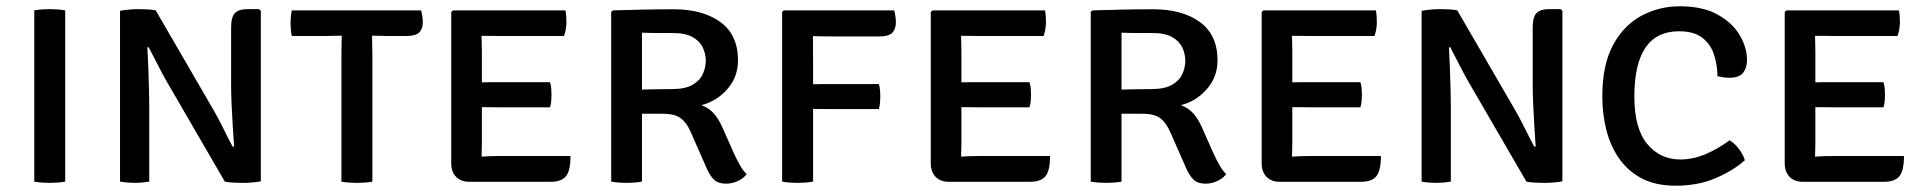

<svg xmlns="http://www.w3.org/2000/svg" viewBox="-20 -578 6123 611"><path d="M89 -545Q99.5 -547 113.8 -548Q128 -549 138.5 -549Q150 -549 163 -548Q176 -547 187.5 -545V0Q176 2 163 3Q150 4 138.5 4Q128 4 113.8 3Q99.5 2 89 0Z M511.5 -317Q498 -340.5 481.5 -372.8Q465 -405 453 -428L449 -427Q450.5 -398 452 -361.2Q453.5 -324.5 454.2 -291.2Q455 -258 455 -239.5V0Q442.5 2 430.8 3Q419 4 409 4Q399 4 386.5 3Q374 2 362 0V-543.5Q374 -546 390.8 -547.5Q407.5 -549 419 -549Q431.5 -549 447.8 -548.2Q464 -547.5 475.5 -545L660 -227Q673.5 -204 690.8 -169Q708 -134 720.5 -111L725 -112Q723 -138 720.8 -174.8Q718.5 -211.5 717 -246.5Q715.5 -281.5 715.5 -303V-491Q715.5 -523.5 727.5 -536.2Q739.5 -549 769.5 -549H804.5L810 -543.5V-1Q797.5 1.5 781.2 2.8Q765 4 753 4Q741 4 723.8 3.2Q706.5 2.5 695.5 0Z M1066.5 -405Q1066.5 -421 1067 -434.2Q1067.5 -447.5 1067.5 -464.5Q1058 -464.5 1041.2 -464Q1024.5 -463.5 1015 -463.5H908.5Q906.5 -474 905.5 -484.5Q904.5 -495 904.5 -503.5Q904.5 -512.5 905.5 -523.5Q906.5 -534.5 908.5 -545H1320Q1322.5 -536.5 1324 -525.8Q1325.5 -515 1325.5 -507.5Q1325.5 -486 1314.2 -474.8Q1303 -463.5 1272.5 -463.5H1215.5Q1206.5 -463.5 1189.8 -464Q1173 -464.5 1164 -464.5Q1164 -447.5 1164.5 -434.2Q1165 -421 1165 -405V0Q1155.5 2 1141.5 3Q1127.5 4 1116 4Q1105 4 1091 3Q1077 2 1066.5 0Z M1795.5 -81.5Q1795.5 -35 1781 -17.2Q1766.5 0.5 1732.5 0.5H1473Q1447 0.5 1431.5 -15.2Q1416 -31 1416 -58.5V-539.5L1421.5 -545H1779.5Q1781.5 -534.5 1782 -524.5Q1782.5 -514.5 1782.5 -506Q1782.5 -498 1780.8 -486.5Q1779 -475 1775 -463.5H1569.5Q1559.5 -463.5 1544 -463.8Q1528.5 -464 1512.5 -464Q1512.5 -453 1513 -440.5Q1513.5 -428 1513.5 -413V-316Q1529 -316.5 1544.2 -316.5Q1559.5 -316.5 1569.5 -316.5H1730Q1733.5 -307 1734.2 -295.8Q1735 -284.5 1735 -277Q1735 -268.5 1734.2 -257.2Q1733.5 -246 1730 -236.5H1569.5Q1559.5 -236.5 1544.2 -236.8Q1529 -237 1513.5 -237V-122.5Q1513.5 -110.5 1513 -99.5Q1512.5 -88.5 1512.5 -79.5Q1525.5 -80.5 1539.2 -81Q1553 -81.5 1572 -81.5Z M2328.5 -386Q2328.5 -332.5 2294 -293.8Q2259.5 -255 2212 -243.5Q2236.5 -234 2251.5 -217Q2266.5 -200 2277.5 -175.5L2316.5 -88Q2325.5 -68.5 2335.2 -51.5Q2345 -34.5 2356 -24Q2346.5 -10.5 2328.2 -2Q2310 6.5 2290.5 6.5Q2265.5 6.5 2252 -6.5Q2238.5 -19.5 2227.5 -45.5L2178 -158Q2165.5 -187 2146.8 -201.5Q2128 -216 2089.5 -216H2023V0Q2011.5 2 1998.5 3Q1985.5 4 1974 4Q1963.5 4 1949.8 3Q1936 2 1925 0V-540L1930.5 -545Q1982.5 -546.5 2029 -547.5Q2075.5 -548.5 2123.5 -548.5Q2216.5 -548.5 2272.5 -507.8Q2328.5 -467 2328.5 -386ZM2023 -474V-293Q2049.5 -293.5 2075 -294Q2100.5 -294.5 2117.5 -294.5Q2160.5 -294.5 2184 -308.2Q2207.5 -322 2216.8 -343Q2226 -364 2226 -384.5Q2226 -406 2216.8 -426.2Q2207.5 -446.5 2184.5 -459.8Q2161.5 -473 2120 -473Q2099.5 -473 2072.5 -473Q2045.5 -473 2023 -474Z M2567.5 0Q2556 2 2543 3Q2530 4 2518 4Q2506.5 4 2493.2 3Q2480 2 2469 0V-540.5L2474.5 -545H2825.5Q2828 -536.5 2829.5 -525.8Q2831 -515 2831 -507.5Q2831 -486 2819.8 -474Q2808.5 -462 2778 -462H2651.5Q2628 -462 2607 -462.2Q2586 -462.5 2567 -463Q2567 -442 2567.2 -420.8Q2567.5 -399.5 2567.5 -379V-310Q2577.5 -310 2587 -310.2Q2596.5 -310.5 2605 -310.5H2777Q2779.5 -301.5 2780.5 -290.2Q2781.5 -279 2781.5 -271.5Q2781.5 -263 2780.5 -251.8Q2779.5 -240.5 2777 -231H2605Q2596.5 -231 2587 -231.2Q2577.5 -231.5 2567.5 -231.5Z M3321.5 -81.5Q3321.5 -35 3307 -17.2Q3292.5 0.5 3258.5 0.5H2999Q2973 0.5 2957.5 -15.2Q2942 -31 2942 -58.5V-539.5L2947.5 -545H3305.5Q3307.5 -534.5 3308 -524.5Q3308.5 -514.5 3308.5 -506Q3308.5 -498 3306.8 -486.5Q3305 -475 3301 -463.5H3095.5Q3085.5 -463.5 3070 -463.8Q3054.5 -464 3038.5 -464Q3038.5 -453 3039 -440.5Q3039.5 -428 3039.5 -413V-316Q3055 -316.5 3070.2 -316.5Q3085.5 -316.5 3095.5 -316.5H3256Q3259.5 -307 3260.2 -295.8Q3261 -284.5 3261 -277Q3261 -268.5 3260.2 -257.2Q3259.5 -246 3256 -236.5H3095.5Q3085.5 -236.5 3070.2 -236.8Q3055 -237 3039.5 -237V-122.5Q3039.5 -110.5 3039 -99.5Q3038.5 -88.5 3038.5 -79.5Q3051.5 -80.5 3065.2 -81Q3079 -81.5 3098 -81.5Z M3854.5 -386Q3854.5 -332.5 3820 -293.8Q3785.5 -255 3738 -243.5Q3762.5 -234 3777.5 -217Q3792.5 -200 3803.5 -175.5L3842.5 -88Q3851.5 -68.5 3861.2 -51.5Q3871 -34.5 3882 -24Q3872.5 -10.5 3854.2 -2Q3836 6.5 3816.5 6.5Q3791.5 6.5 3778 -6.5Q3764.5 -19.5 3753.5 -45.5L3704 -158Q3691.5 -187 3672.8 -201.5Q3654 -216 3615.5 -216H3549V0Q3537.5 2 3524.5 3Q3511.5 4 3500 4Q3489.5 4 3475.8 3Q3462 2 3451 0V-540L3456.5 -545Q3508.5 -546.5 3555 -547.5Q3601.5 -548.5 3649.5 -548.5Q3742.5 -548.5 3798.5 -507.8Q3854.5 -467 3854.5 -386ZM3549 -474V-293Q3575.5 -293.5 3601 -294Q3626.5 -294.5 3643.5 -294.5Q3686.5 -294.5 3710 -308.2Q3733.5 -322 3742.8 -343Q3752 -364 3752 -384.5Q3752 -406 3742.8 -426.2Q3733.5 -446.5 3710.5 -459.8Q3687.5 -473 3646 -473Q3625.5 -473 3598.5 -473Q3571.5 -473 3549 -474Z M4374.5 -81.5Q4374.5 -35 4360 -17.2Q4345.5 0.5 4311.5 0.5H4052Q4026 0.5 4010.5 -15.2Q3995 -31 3995 -58.5V-539.5L4000.5 -545H4358.5Q4360.5 -534.5 4361 -524.5Q4361.5 -514.5 4361.5 -506Q4361.5 -498 4359.8 -486.5Q4358 -475 4354 -463.5H4148.5Q4138.5 -463.5 4123 -463.8Q4107.5 -464 4091.5 -464Q4091.5 -453 4092 -440.5Q4092.5 -428 4092.5 -413V-316Q4108 -316.5 4123.2 -316.5Q4138.5 -316.5 4148.5 -316.5H4309Q4312.5 -307 4313.2 -295.8Q4314 -284.5 4314 -277Q4314 -268.5 4313.2 -257.2Q4312.5 -246 4309 -236.5H4148.5Q4138.5 -236.5 4123.2 -236.8Q4108 -237 4092.5 -237V-122.5Q4092.5 -110.5 4092 -99.5Q4091.5 -88.5 4091.5 -79.5Q4104.5 -80.5 4118.2 -81Q4132 -81.5 4151 -81.5Z M4653.5 -317Q4640 -340.5 4623.5 -372.8Q4607 -405 4595 -428L4591 -427Q4592.5 -398 4594 -361.2Q4595.5 -324.5 4596.2 -291.2Q4597 -258 4597 -239.5V0Q4584.5 2 4572.8 3Q4561 4 4551 4Q4541 4 4528.5 3Q4516 2 4504 0V-543.5Q4516 -546 4532.8 -547.5Q4549.5 -549 4561 -549Q4573.5 -549 4589.8 -548.2Q4606 -547.5 4617.5 -545L4802 -227Q4815.5 -204 4832.8 -169Q4850 -134 4862.5 -111L4867 -112Q4865 -138 4862.8 -174.8Q4860.5 -211.5 4859 -246.5Q4857.5 -281.5 4857.5 -303V-491Q4857.5 -523.5 4869.5 -536.2Q4881.5 -549 4911.5 -549H4946.5L4952 -543.5V-1Q4939.5 1.5 4923.2 2.8Q4907 4 4895 4Q4883 4 4865.8 3.2Q4848.5 2.5 4837.5 0Z M5445.5 -335.5Q5445 -372.5 5434.2 -405Q5423.5 -437.5 5397 -458Q5370.5 -478.5 5323 -478.5Q5181 -478.5 5181 -270.5Q5181 -169.5 5221.8 -120Q5262.5 -70.5 5327.5 -70.5Q5366.5 -70.5 5406 -86.8Q5445.5 -103 5484 -131.5Q5500.5 -122 5514.5 -103Q5528.5 -84 5532.5 -68Q5495 -34.5 5438.8 -10.8Q5382.5 13 5313 13Q5248 13 5203.2 -11Q5158.5 -35 5131 -75.8Q5103.5 -116.5 5091.2 -167Q5079 -217.5 5079 -271Q5079 -371.5 5113.2 -434.8Q5147.5 -498 5203.8 -528Q5260 -558 5325.5 -558Q5399 -558 5446.2 -531.5Q5493.5 -505 5516.5 -465.8Q5539.5 -426.5 5539.5 -387Q5539.5 -362.5 5527.2 -346.5Q5515 -330.5 5483 -330.5Q5473 -330.5 5464 -332Q5455 -333.5 5445.5 -335.5Z M6039 -81.5Q6039 -35 6024.5 -17.2Q6010 0.5 5976 0.5H5716.5Q5690.5 0.5 5675 -15.2Q5659.5 -31 5659.5 -58.5V-539.5L5665 -545H6023Q6025 -534.5 6025.5 -524.5Q6026 -514.5 6026 -506Q6026 -498 6024.2 -486.5Q6022.5 -475 6018.5 -463.5H5813Q5803 -463.5 5787.5 -463.8Q5772 -464 5756 -464Q5756 -453 5756.5 -440.5Q5757 -428 5757 -413V-316Q5772.5 -316.5 5787.8 -316.5Q5803 -316.5 5813 -316.5H5973.5Q5977 -307 5977.8 -295.8Q5978.5 -284.5 5978.5 -277Q5978.5 -268.5 5977.8 -257.2Q5977 -246 5973.5 -236.5H5813Q5803 -236.5 5787.8 -236.8Q5772.5 -237 5757 -237V-122.5Q5757 -110.5 5756.5 -99.5Q5756 -88.5 5756 -79.5Q5769 -80.5 5782.8 -81Q5796.5 -81.5 5815.5 -81.5Z"/></svg>

Font: Signika Negative SC
Style: Regular
Weight: 400
Designer: Anna Giedryś
Foundry: Anna Giedryś
Version: Version 2.000; ttfautohint (v1.8.3) -l 8 -r 50 -G 200 -x 9 -